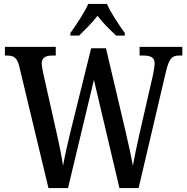

<svg xmlns="http://www.w3.org/2000/svg" viewBox="-20 -951 946 971"><path d="M336 -784V-771H380C409 -800 447 -836 473 -871C499 -836 537 -800 567 -771H611V-784C584 -822 540 -886 521 -931H426C407 -886 363 -822 336 -784ZM77 -617 225 0H324L455 -547L584 0H681L820 -592C836 -658 852 -670 885 -670H902V-714H686V-670H706C744 -670 762 -659 762 -630C762 -616 757 -587 753 -569L684 -268C670 -205 660 -158 652 -112C644 -159 631 -216 616 -282L516 -707H441L337 -287C321 -222 308 -164 299 -113C292 -160 280 -218 267 -276L198 -583C195 -599 191 -618 191 -630C191 -656 208 -670 242 -670H262V-714H5V-670H16C49 -670 66 -660 77 -617Z"/></svg>

Font: Noto Serif Thai Condensed Medium
Style: Regular
Weight: 500
Width: 3
Designer: Monotype Design Team
Foundry: Monotype Imaging Inc.
Version: Version 2.002